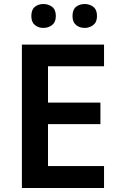

<svg xmlns="http://www.w3.org/2000/svg" viewBox="-20 -936 593 956"><path d="M89 0V-714H498V-606H219V-425H480V-318H219V-109H498V0ZM136 -856Q136 -888 153.5 -902Q171 -916 196 -916Q221 -916 239.5 -902Q258 -888 258 -856Q258 -826 239.5 -811.5Q221 -797 196 -797Q171 -797 153.5 -811.5Q136 -826 136 -856ZM341 -856Q341 -888 358.5 -902Q376 -916 402 -916Q426 -916 444.5 -902Q463 -888 463 -856Q463 -826 444.5 -811.5Q426 -797 402 -797Q376 -797 358.5 -811.5Q341 -826 341 -856Z"/></svg>

Font: Noto Sans Symbols SemiBold
Style: Regular
Weight: 600
Version: Version 2.002